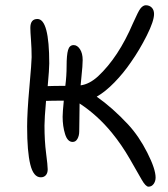

<svg xmlns="http://www.w3.org/2000/svg" viewBox="-20 -722 636 729"><path d="M134.8 -48.8Q106.9 -48.8 95 -97.7Q83 -146.5 83 -241.2Q83 -295.9 91.6 -391.1Q100.1 -486.3 100.1 -504.9Q100.1 -537.6 97.7 -569.6Q95.2 -601.6 95.2 -616.2Q95.2 -649.9 122.1 -649.9Q167 -649.9 167 -481Q167 -459.5 161.1 -395Q184.1 -396 228 -396Q232.9 -434.1 232.9 -471.2Q232.9 -512.7 238.3 -531.7Q243.7 -550.8 259.8 -550.8Q273.4 -550.8 283.7 -535.2Q293.9 -519.5 293.9 -494.1Q293.9 -482.9 292.7 -467.8Q291.5 -452.6 289.3 -431.2Q287.1 -409.7 286.1 -397.9Q319.3 -402.3 352.1 -432.1Q429.7 -504.4 484.9 -633.8Q505.4 -679.7 512.7 -689Q522.5 -701.7 533.2 -702.1Q547.4 -702.1 556.2 -693.1Q564.9 -684.1 564.9 -668.9Q564.9 -642.1 537.4 -587.2Q509.8 -532.2 477.1 -485.8Q449.2 -444.8 414.6 -409.2Q379.9 -373.5 347.2 -355Q407.7 -312.5 466.8 -249Q507.8 -204.6 539.3 -142.3Q570.8 -80.1 570.8 -47.9Q570.8 -33.7 563.2 -23.4Q555.7 -13.2 543.9 -13.2Q533.2 -13.2 518.3 -39.3Q503.4 -65.4 472.7 -118.9Q441.9 -172.4 404.8 -217.8Q350.1 -284.7 282.2 -329.1Q282.2 -311.5 281.5 -272Q280.8 -232.4 280.8 -223.1Q280.8 -207 274.2 -195.1Q267.6 -183.1 255.9 -183.1Q236.3 -183.1 227.1 -212.9Q217.8 -242.7 217.8 -278.8Q217.8 -294.9 222.2 -339.8Q175.8 -339.8 154.8 -338.9Q148.9 -272.5 148.9 -245.1Q148.9 -187 155 -140.4Q161.1 -93.8 161.1 -79.1Q161.1 -64.9 154.1 -56.9Q147 -48.8 134.8 -48.8Z"/></svg>

Font: Shantell Sans Irregular Bouncy
Style: Regular
Weight: 300
Designer: Stephen Nixon, Anya Danilova, Shantell Martin
Foundry: Arrow Type
Version: Version 1.006;[9816181b4]